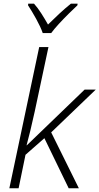

<svg xmlns="http://www.w3.org/2000/svg" viewBox="-20 -1013 535 1033"><path d="M30.3 0 190.9 -759.8H240.7L166.5 -411.6Q153.3 -350.6 142.8 -308.3Q132.3 -266.1 123 -231.4H124.5L435.1 -530.8H495.1L255.4 -300.8L404.3 0H349.6L218.8 -269.5L117.2 -180.2L80.1 0ZM210 -835Q198.2 -868.7 174.6 -911.4Q150.9 -954.1 130.9 -984.4L131.8 -993.2H163.1Q183.6 -970.2 203.1 -939.5Q222.7 -908.7 238.3 -880.9Q266.1 -908.7 298.8 -939Q331.5 -969.2 361.3 -993.2H397.5L396.5 -984.4Q376.5 -965.8 349.4 -939Q322.3 -912.1 296.6 -884.3Q271 -856.4 255.4 -835Z"/></svg>

Font: Open Sans Light
Style: Italic
Weight: 300
Italic angle: -12°
Designer: Monotype Design Team
Foundry: Monotype Imaging Inc.
Version: Version 3.003; ttfautohint (v1.8.4)